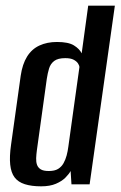

<svg xmlns="http://www.w3.org/2000/svg" viewBox="-20 -650 425 677"><path d="M125 7Q91 7 67.5 -0.5Q44 -8 31.5 -24.5Q19 -41 16 -69.5Q13 -98 19 -140L53 -383Q59 -424 75.5 -450.5Q92 -477 119 -489.5Q146 -502 181 -502Q221 -502 240.5 -490Q260 -478 268 -462L291 -630H385L296 0H232L229 -47Q223 -36 210.5 -23.5Q198 -11 177 -2Q156 7 125 7ZM152 -47Q173 -47 185 -54.5Q197 -62 204 -74.5Q211 -87 215 -102Q219 -117 221 -133Q231 -204 240.5 -273.5Q250 -343 260 -413Q260 -419 255 -426.5Q250 -434 239.5 -439.5Q229 -445 210 -445Q184 -445 171 -435Q158 -425 153 -408.5Q148 -392 145 -372L110 -120Q108 -105 107.5 -92Q107 -79 110.5 -69Q114 -59 123.5 -53Q133 -47 152 -47Z"/></svg>

Font: Alumni Sans SemiBold
Style: Italic
Weight: 600
Italic angle: -8°
Version: Version 1.016